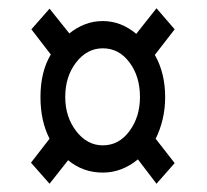

<svg xmlns="http://www.w3.org/2000/svg" viewBox="-20 -591 501 465"><path d="M100 -146 55 -197 100 -255Q78 -298 78 -356Q78 -417 103 -459L56 -520L100 -570L148 -510Q165 -524 185.5 -532Q206 -540 229 -540Q273 -540 310 -509L359 -571L403 -520L355 -458Q380 -414 380 -356Q380 -328 374 -302.5Q368 -277 357 -255L403 -196L359 -146L314 -205Q275 -173 229 -173Q181 -173 145 -203ZM229 -239Q268 -239 293.5 -273.5Q319 -308 319 -356Q319 -406 293.5 -440Q268 -474 229 -474Q191 -474 164.5 -440Q138 -406 138 -356Q138 -308 164.5 -273.5Q191 -239 229 -239Z"/></svg>

Font: Noto Serif ExtraCondensed ExtraBold
Style: Regular
Weight: 800
Width: 2
Designer: Monotype Design Team
Foundry: Monotype Imaging Inc.
Version: Version 2.013; ttfautohint (v1.8.4.7-5d5b)